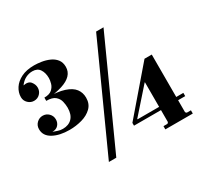

<svg xmlns="http://www.w3.org/2000/svg" viewBox="-139 -879 1146 1078"><g transform="rotate(-30 434.0 -340.0)"><path d="M92 -305 34 -355Q34 -379 50.5 -395Q67 -411 89 -411Q112 -411 128 -395Q144 -379 144 -356Q144 -335 130.5 -320Q117 -305 92 -305ZM91 -507Q69 -507 52.5 -523Q36 -539 36 -562L82 -612Q116 -619 130.5 -600.5Q145 -582 145 -562Q145 -539 129.5 -523Q114 -507 91 -507ZM34 -355 92 -305Q107 -300 121 -295Q135 -290 152 -290Q190 -290 212 -313Q234 -336 234 -380Q234 -399 229 -420.5Q224 -442 206 -457.5Q188 -473 149 -473V-494Q182 -494 198.5 -508.5Q215 -523 220.5 -542.5Q226 -562 226 -577Q226 -611 211 -633.5Q196 -656 164 -656Q141 -656 120 -645.5Q99 -635 82 -612L36 -562Q36 -592 53.5 -619Q71 -646 105 -663Q139 -680 189 -680Q210 -680 236 -676Q262 -672 286 -661.5Q310 -651 325 -632Q340 -613 340 -584Q340 -553 319.5 -531.5Q299 -510 259.5 -497.5Q220 -485 163 -479L156 -487Q230 -487 272.5 -473Q315 -459 333.5 -434.5Q352 -410 352 -377Q352 -337 327 -312.5Q302 -288 263 -277Q224 -266 182 -266Q118 -266 76 -289Q34 -312 34 -355ZM282 0 586 -670H634L330 0ZM506 -106 541 -127H838V-106ZM506 -106V-124L745 -402H792V-28L799 -21H826V0H648V-21H674L681 -28V-286H679L541 -130V-127Z"/></g></svg>

Font: Brygada 1918
Style: Bold
Weight: 700
Designer: Mateusz Machalski | Borys Kosmynka | Przemek Hoffer
Foundry: NIEPODLEGLA 2018
Version: Version 3.006